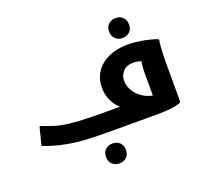

<svg xmlns="http://www.w3.org/2000/svg" viewBox="-165 -984 1542 1434"><g transform="rotate(-20 605.5 -266.5)"><path d="M549.2 0Q456.2 0 362.8 -5.2Q269.3 -10.4 164.5 -35.7Q145.5 -41 122.6 -47.6Q99.7 -54.1 79 -61Q58.2 -67.9 45.2 -73.9L81.4 -215.8H92.2Q103.2 -210.8 122.9 -203.5Q142.5 -196.1 162.2 -190.1Q181.8 -184.1 192.8 -180.1Q244.3 -165.4 307.9 -158.9Q371.5 -152.4 435 -150.6Q498.4 -148.7 549.2 -148.7H758.4L720.4 -125.8Q677.3 -159.2 647.6 -209.8Q618 -260.4 618 -326.2Q618 -400.8 655.2 -454.5Q692.5 -508.2 758.1 -537Q823.7 -565.7 908.4 -565.7Q959.4 -565.7 1019.5 -555.4Q1079.5 -545 1138.4 -525.3L1142.4 -517.3Q1138.4 -499.3 1136.2 -469.3Q1134 -439.3 1132.8 -408.3Q1131.6 -377.3 1131.6 -357.3V-32L1127.6 -24Q1097.6 -12 1053.5 -6Q1009.4 0 946.4 0ZM791.2 -320.6Q791.2 -275.2 818 -233.7Q844.7 -192.1 892.6 -165.6Q940.5 -139.1 1003.6 -138.5L955.6 -81.2V-321.2Q955.6 -361.5 959.7 -390.5Q963.8 -419.5 969.9 -443.9L985.9 -405.6Q976.4 -408.8 963.9 -413.1Q951.4 -417.4 936.1 -420.7Q920.8 -424.1 900 -424.1Q848.6 -424.1 819.9 -393.4Q791.2 -362.8 791.2 -320.6ZM890.8 -623.9Q858 -623.9 834.8 -644.9Q811.6 -665.8 811.6 -703.1Q811.6 -741.1 834.8 -761.7Q858 -782.3 890.8 -782.3Q924.3 -782.3 947.1 -761.7Q970 -741.1 970 -703.1Q970 -665.8 947.1 -644.9Q924.3 -623.9 890.8 -623.9ZM469.7 168.7Q469.7 131 492.9 110.4Q516.1 89.8 549.2 89.8Q582.4 89.8 605.3 110.4Q628.1 131 628.1 168.7Q628.1 206.3 605.4 227.3Q582.6 248.2 548.9 248.2Q516.1 248.2 492.9 227.3Q469.7 206.3 469.7 168.7Z"/></g></svg>

Font: Kufam
Style: Regular
Weight: 400
Designer: Wael Morcos, Artur Schmal
Foundry: Original Type
Version: Version 1.301; ttfautohint (v1.8.3)